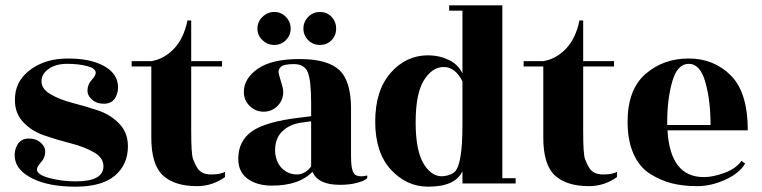

<svg xmlns="http://www.w3.org/2000/svg" viewBox="-20 -690 2865 722"><path d="M265 -8Q369 -8 369 -65Q369 -97 333 -117.5Q297 -138 246 -151Q195 -164 145.5 -181Q96 -198 63.5 -235Q31 -272 37 -332Q43 -392 98.5 -431Q154 -470 235.5 -470Q317 -470 367 -444Q417 -418 423 -374Q427 -347 414.5 -324Q402 -301 373.5 -300Q345 -299 326.5 -315Q308 -331 309 -352Q310 -373 325 -389.5Q340 -406 340 -416Q340 -433 307.5 -441.5Q275 -450 232.5 -450Q190 -450 163 -431Q136 -412 136 -384Q136 -356 169.5 -336Q203 -316 251 -303.5Q299 -291 346.5 -275.5Q394 -260 427.5 -226Q461 -192 461 -140Q461 -71 412 -29.5Q363 12 264 12Q165 12 103.5 -18Q42 -48 36 -95Q32 -122 45 -145Q58 -168 86 -169Q114 -170 132.5 -154Q151 -138 150 -117Q149 -96 134 -79.5Q119 -63 119 -53Q119 -33 165.5 -20.5Q212 -8 265 -8Z M699 -440V-196Q699 -110 706 -91.5Q713 -73 721 -60Q736 -34 773.5 -34Q811 -34 826 -44V-24Q778 10 721 10Q637 10 593 -30Q549 -70 549 -173V-440H475V-460H549Q597 -468 634 -506.5Q671 -545 685 -613H699V-460H815V-440Z M1183 -645Q1209 -645 1226.5 -627Q1244 -609 1244 -582.5Q1244 -556 1226.5 -538.5Q1209 -521 1183 -521Q1157 -521 1139 -539Q1121 -557 1121 -582.5Q1121 -608 1139 -626.5Q1157 -645 1183 -645ZM1011.5 -645Q1037 -645 1055 -626.5Q1073 -608 1073 -582.5Q1073 -557 1055 -539Q1037 -521 1011.5 -521Q986 -521 967 -539Q948 -557 948 -582.5Q948 -608 967 -626.5Q986 -645 1011.5 -645ZM1258 5Q1176 5 1155 -44Q1105 8 1002 8Q947 8 911.5 -17.5Q876 -43 876 -93Q876 -160 928 -196.5Q980 -233 1110 -248L1150 -253V-302Q1150 -389 1137 -419Q1124 -449 1085.5 -449Q1047 -449 1036 -438.5Q1025 -428 1028 -414.5Q1031 -401 1038 -379Q1045 -357 1045 -344Q1045 -313 1023.5 -291.5Q1002 -270 971.5 -270Q941 -270 919 -291.5Q897 -313 897 -344Q897 -395 949.5 -431.5Q1002 -468 1106.5 -468Q1211 -468 1255.5 -427Q1300 -386 1300 -282V-102Q1300 -49 1313 -35.5Q1326 -22 1361 -30V-20Q1351 -10 1323 -2.5Q1295 5 1258 5ZM1150 -64V-234L1114 -229Q1068 -223 1039.5 -194Q1011 -165 1015 -113Q1020 -75 1043 -54.5Q1066 -34 1096.5 -34Q1127 -34 1150 -64Z M1590 12Q1509 12 1450 -52Q1391 -116 1391 -233Q1391 -350 1449 -416Q1507 -482 1590 -482Q1631 -482 1667 -465Q1703 -448 1719 -414V-650H1669V-670H1869V-20H1919V0H1719V-46Q1692 12 1590 12ZM1719 -219V-384Q1692 -438 1648.5 -438Q1605 -438 1574 -388Q1543 -338 1543 -229.5Q1543 -121 1575 -71Q1607 -21 1652 -28Q1677 -32 1690 -44Q1719 -72 1719 -219Z M2173 -440V-196Q2173 -110 2180 -91.5Q2187 -73 2195 -60Q2210 -34 2247.5 -34Q2285 -34 2300 -44V-24Q2252 10 2195 10Q2111 10 2067 -30Q2023 -70 2023 -173V-440H1949V-460H2023Q2071 -468 2108 -506.5Q2145 -545 2159 -613H2173V-460H2289V-440Z M2792 -200H2490Q2500 -24 2627 -24Q2661 -24 2704.5 -40Q2748 -56 2768 -85L2782 -75Q2760 -38 2707 -14Q2654 10 2601.5 10Q2549 10 2507 -0.5Q2465 -11 2425 -36Q2385 -61 2362.5 -111Q2340 -161 2340 -232Q2340 -353 2407 -411.5Q2474 -470 2569.5 -470Q2665 -470 2728.5 -406Q2792 -342 2792 -200ZM2489 -220H2652Q2652 -312 2632.5 -381Q2613 -450 2570 -450Q2527 -450 2508 -383.5Q2489 -317 2489 -231Z"/></svg>

Font: Rozha One
Style: Regular
Weight: 400
Designer: Tim Donaldson, Indian Type Foundry
Foundry: Indian Type Foundry
Version: Version 1.300;PS 1.0;hotconv 1.0.78;makeotf.lib2.5.61930; tt